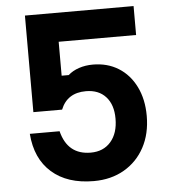

<svg xmlns="http://www.w3.org/2000/svg" viewBox="-56 -851 812 919"><g transform="rotate(-5 350.0 -391.0)"><path d="M98 -800H620V-661H248V-498H282Q303 -517 334 -527.5Q365 -538 401 -538Q471 -538 524 -505Q577 -472 607 -411.5Q637 -351 637 -271Q637 -185 602 -120Q567 -55 504 -18.5Q441 18 358 18Q231 18 156 -48Q81 -114 72 -234H215Q244 -119 355 -119Q416 -119 451.5 -160Q487 -201 487 -271Q487 -338 452.5 -376Q418 -414 357 -414Q267 -414 236 -336H98Z"/></g></svg>

Font: Martian Mono SemiBold
Style: Regular
Weight: 600
Monospace: yes
Designer: Roman Shamin
Foundry: Evil Martians
Version: Version 1.000; ttfautohint (v1.8.4.7-5d5b)